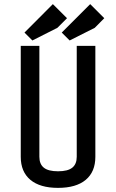

<svg xmlns="http://www.w3.org/2000/svg" viewBox="-20 -891 560 926"><path d="M259.8 15.1Q172.9 15.1 126.5 -23.7Q80.1 -62.5 80.1 -134.8V-669.9H169.9V-134.8Q169.9 -99.6 191.4 -82.3Q212.9 -64.9 259.8 -64.9Q307.1 -64.9 328.6 -82.3Q350.1 -99.6 350.1 -134.8V-669.9H439.9V-134.8Q439.9 -62.5 393.6 -23.7Q347.2 15.1 259.8 15.1ZM303.2 -803.2 256.8 -756.8 136.2 -695.8 98.1 -733.9 234.9 -871.1ZM482.9 -803.2 437 -756.8 315.9 -695.8 277.8 -733.9 415 -871.1Z"/></svg>

Font: Unica One
Style: Bold
Weight: 400
Designer: Eduardo Rodriguez Tunni
Foundry: Eduardo Rodriguez Tunni
Version: Version 1.001